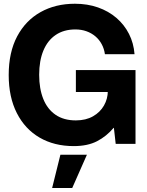

<svg xmlns="http://www.w3.org/2000/svg" viewBox="-20 -750 767 1001"><path d="M364.6 11.7Q262.7 11.7 186.4 -32.7Q110.2 -77.1 67.8 -160.4Q25.4 -243.6 25.4 -358.8Q25.4 -477.1 69.3 -560.1Q113.3 -643.1 191.3 -686.8Q269.2 -730.5 370.5 -730.5Q435.9 -730.5 491 -711.2Q546 -691.9 587.1 -656.6Q628.1 -621.3 652.5 -573.2Q677 -525.2 681.4 -467.4H527Q523.1 -495.7 510.4 -519.3Q497.8 -543 477.5 -560.3Q457.3 -577.5 430.8 -587Q404.3 -596.5 372.9 -596.5Q312.8 -596.5 270.5 -567.9Q228.2 -539.3 206.2 -486.3Q184.2 -433.3 184.2 -360Q184.2 -287.5 205.7 -234.1Q227.1 -180.7 269.8 -151.5Q312.4 -122.3 375.8 -122.3Q428 -122.5 465 -143.7Q502.1 -164.8 522 -199.8Q542 -234.7 542.2 -275.8L565.2 -270.5H375.6V-384.6H686.5V0H583.2L573.8 -83.4H572.3Q535.2 -39.3 486 -13.8Q436.8 11.7 364.6 11.7ZM251.8 230.1 294.9 56.6H433.2L356.6 230.1Z"/></svg>

Font: Inter Display V
Style: Regular
Weight: 400
Designer: Rasmus Andersson
Foundry: rsms
Version: Version 3.015;git-src